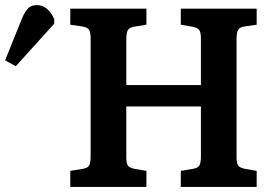

<svg xmlns="http://www.w3.org/2000/svg" viewBox="-222 -734 1082 754"><path d="M54 0V-63L103 -71Q122 -74 128 -84Q134 -94 134 -122V-582Q134 -607 127.5 -617Q121 -627 101 -630L54 -637V-700H353V-637L304 -629Q286 -626 280 -615.5Q274 -605 274 -578V-400H567V-582Q567 -607 560.5 -616Q554 -625 534 -629L488 -637V-700H786V-637L738 -630Q719 -627 713 -616.5Q707 -606 707 -579V-118Q707 -93 713.5 -84Q720 -75 740 -71L786 -63V0H488V-63L536 -71Q555 -74 561 -84Q567 -94 567 -122V-316H274V-118Q274 -92 280.5 -83.5Q287 -75 306 -71L353 -63V0ZM-160 -474 -202 -497 -135 -663Q-123 -691 -110.5 -702.5Q-98 -714 -77 -714Q-34 -714 -9 -659V-641Z"/></svg>

Font: Literata SemiBold
Style: Regular
Weight: 600
Designer: Latin by Veronika Burian and Jose Scaglione. Greek by Irene Vlachou. Cyrillic by Vera Evstafieva.
Foundry: TypeTogether
Version: Version 3.103; ttfautohint (v1.8.4.7-5d5b);gftools[0.9.29]